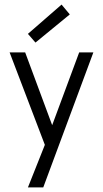

<svg xmlns="http://www.w3.org/2000/svg" viewBox="-20 -613 452 839"><path d="M22 0ZM169 206H102L176 20L22 -384H90L208 -66L326 -384H388ZM285 -550 135 -427 102 -465 249 -593Z"/></svg>

Font: Cambay Devanagari
Style: Regular
Weight: 400
Designer: Pooja Saxena
Foundry: Pooja Saxena
Version: Version 1.180;PS 001.180;hotconv 1.0.70;makeotf.lib2.5.58329